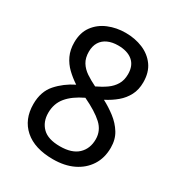

<svg xmlns="http://www.w3.org/2000/svg" viewBox="-174 -841 899 967"><g transform="rotate(30 275.5 -357.5)"><path d="M276 10Q169 10 110.5 -41.5Q52 -93 52 -182Q52 -255 92.5 -300.5Q133 -346 190 -374Q158 -395 132 -420Q106 -445 90.5 -478Q75 -511 75 -554Q75 -611 103 -649Q131 -687 177 -706Q223 -725 276 -725Q331 -725 376.5 -706Q422 -687 449.5 -649Q477 -611 477 -553Q477 -510 460 -477.5Q443 -445 414.5 -421Q386 -397 349 -378Q387 -358 421.5 -331.5Q456 -305 478 -269.5Q500 -234 500 -186Q500 -126 471.5 -82Q443 -38 393 -14Q343 10 276 10ZM274 -64Q343 -64 378 -97Q413 -130 413 -185Q413 -235 375 -270Q337 -305 263 -340Q202 -311 170.5 -273Q139 -235 139 -181Q139 -129 171.5 -96.5Q204 -64 274 -64ZM277 -414Q309 -429 334.5 -447Q360 -465 375 -490Q390 -515 390 -550Q390 -600 359.5 -625.5Q329 -651 275 -651Q241 -651 215.5 -639.5Q190 -628 176 -605.5Q162 -583 162 -550Q162 -514 177 -489.5Q192 -465 218 -447.5Q244 -430 277 -414Z"/></g></svg>

Font: lsinhala85
Style: Book
Weight: 400
Designer: Jelle Bosma - Monotype Design Team
Foundry: Monotype Imaging Inc.
Version: Version 2.003